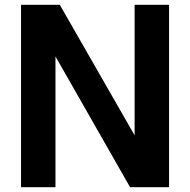

<svg xmlns="http://www.w3.org/2000/svg" viewBox="-20 -783 795 803"><path d="M212 0H68V-763H230L543 -217V-763H687V0H524L212 -547Z"/></svg>

Font: Open Sauce One
Style: Bold
Weight: 700
Designer: Alfredo Marco Pradil
Foundry: Creative Sauce Fz LLC
Version: Version 1.477